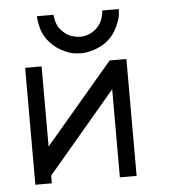

<svg xmlns="http://www.w3.org/2000/svg" viewBox="-47 -703 634 697"><g transform="rotate(-5 270.0 -354.5)"><path d="M113 -659H173Q175 -645 177 -636Q180 -625 186 -614Q190 -607 200 -597Q209.5 -587.5 219 -582Q227 -577.5 241 -574Q251.5 -571 263 -571Q275.5 -571 286 -574Q296.5 -577 307 -583Q316.5 -588.5 325 -597Q333.5 -605.5 339 -615Q344.5 -624.5 348 -639Q351 -649.5 351 -659H411Q411 -636 406 -621Q399.5 -601.5 391 -586Q381.5 -568.5 368 -555Q353.5 -540.5 338 -532Q321.5 -523 302 -517Q278 -511 265 -511Q243.5 -511 226 -515Q211.5 -518.5 190 -530Q173.5 -539 158 -553Q141 -570 134 -583Q123.5 -599.5 119 -619Q113 -643 113 -659ZM423 -50H362V-371L114 -78V-50H54V-476H114V-184L362 -476H423Z"/></g></svg>

Font: IBM 3270
Style: Regular
Weight: 400
Monospace: yes
Version: Version 2.3.1